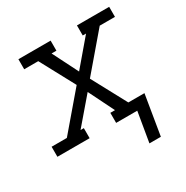

<svg xmlns="http://www.w3.org/2000/svg" viewBox="-172 -654 932 960"><g transform="rotate(-30 293.5 -174.0)"><path d="M419 172 448 0H326V-58H353L280 -205L154 -58H173V0H-13V-58H75L250 -263L143 -462H62V-520H248V-462H220L294 -315L419 -462H400V-520H586V-462H498L323 -257L430 -58H523L485 172Z"/></g></svg>

Font: Iosevka Etoile Light Oblique
Style: Regular
Weight: 300
Italic angle: -9°
Designer: Belleve Invis
Foundry: Belleve Invis
Version: Version 15.5.2; ttfautohint (v1.8.4)